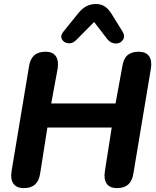

<svg xmlns="http://www.w3.org/2000/svg" viewBox="-20 -939 785 967"><path d="M38.4 -77.8 126.3 -605.6Q131.9 -642.1 152.5 -660.3Q173 -678.4 209.3 -678.4Q245.8 -678.4 261.3 -655.6Q276.7 -632.9 270.1 -592.2L238 -418H562L596.3 -605.6Q601.9 -642.9 621.9 -660.7Q642 -678.4 678.3 -678.4Q714.8 -678.4 730.7 -656.2Q746.5 -634.1 739.7 -592.2L651.8 -65.2Q646.2 -27.9 625.7 -9.7Q605.2 8.4 569.7 8.4Q532.4 8.4 517.1 -14.3Q501.7 -36.9 508.4 -77.8L542.7 -296.8H218.7L182.2 -65.2Q176.6 -27.9 156.4 -9.7Q136.3 8.4 100 8.4Q63.3 8.4 47.4 -14.2Q31.6 -36.7 38.4 -77.8ZM298.3 -778.3 375.2 -873.5Q394 -896.8 415.6 -907.8Q437.1 -918.8 463.8 -918.8Q489.4 -918.8 508.5 -906Q527.5 -893.2 543.2 -866.9L596.7 -780.9Q611.3 -757.5 599.5 -738.7Q587.6 -720 563.1 -719.9Q538.5 -719.8 520.5 -741.8L454 -828.3L362.3 -735.8Q344.4 -718.4 322.6 -721.3Q300.7 -724.2 291.8 -741.4Q282.9 -758.7 298.3 -778.3Z"/></svg>

Font: SN Pro Thin
Style: Italic
Weight: 200
Italic angle: -9°
Designer: Tobias Whetton
Foundry: Supernotes
Version: Version 1.003;Glyphs 3.3 (3324)